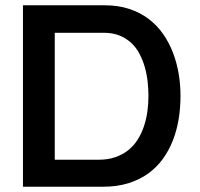

<svg xmlns="http://www.w3.org/2000/svg" viewBox="-20 -710 762 730"><path d="M67.3 -689.9V0H370.9Q424.6 0 467.4 -13.2Q510.2 -26.4 542.9 -49.9Q575.7 -73.5 599.1 -105.8Q622.6 -138.1 637.5 -176.6Q652.4 -215 659.4 -257.9Q666.3 -300.8 666.3 -345.1Q666.3 -387.5 659.4 -429.2Q652.4 -470.9 637.8 -509.2Q623.2 -547.6 600.3 -580.5Q577.4 -613.5 545.4 -637.8Q513.4 -662.1 471.7 -676Q430 -689.9 377.7 -689.9ZM188.2 -102.7V-585.4H373.8Q407.7 -585.4 433.6 -575.2Q459.5 -564.9 478.6 -547.2Q497.6 -529.6 510.1 -506Q522.7 -482.3 530.3 -455.6Q538 -428.8 541.2 -400.4Q544.4 -372 544.4 -345.2Q544.4 -315.2 540.3 -285.6Q536.1 -256 527 -228.9Q517.8 -201.9 503.2 -178.8Q488.6 -155.8 467.4 -138.9Q446.3 -122 418.4 -112.4Q390.6 -102.7 354.9 -102.7Z"/></svg>

Font: Saysettha
Style: Regular
Weight: 400
Designer: John M. Durdin
Foundry: Lao Script for Windows
Version: Version 2.201